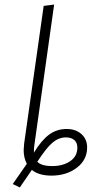

<svg xmlns="http://www.w3.org/2000/svg" viewBox="-20 -761 403 844"><path d="M363 -113Q363 -58 317.5 -23.5Q272 11 206 11Q151 11 120 -14L67 63L36 48L98 -41Q84 -67 84 -101Q84 -109 86 -129L172 -735L218 -741L131 -123Q129 -111 129 -90Q162 -144 195.5 -169Q229 -194 273 -194Q313 -194 338 -171.5Q363 -149 363 -113ZM320 -112Q320 -134 306.5 -145.5Q293 -157 270 -157Q239 -157 212 -135Q185 -113 144 -50Q162 -31 210 -31Q257 -31 288.5 -52.5Q320 -74 320 -112Z"/></svg>

Font: Fira Sans ExtraLight
Style: Italic
Weight: 275
Italic angle: -8°
Designer: Carrois Corporate & Edenspiekermann AG
Foundry: Carrois Corporate GbR & Edenspiekermann AG
Version: Version 4.203